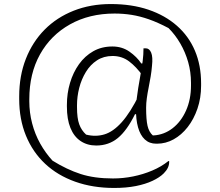

<svg xmlns="http://www.w3.org/2000/svg" viewBox="-20 -749 1090 950"><path d="M528 -729Q632 -729 714.5 -701Q797 -673 855.5 -621.5Q914 -570 944.5 -498Q975 -426 975 -337V-325Q975 -264 957 -211.5Q939 -159 908.5 -120Q878 -81 839 -59.5Q800 -38 757 -38H753Q719 -38 696.5 -59Q674 -80 663 -119Q652 -158 653 -211Q653 -235 656.5 -261Q660 -287 664 -314Q668 -341 673 -366.5Q678 -392 681 -414Q684 -431 686 -447Q688 -463 689 -479Q690 -495 690 -510H701Q719 -510 728 -488.5Q737 -467 732 -423Q730 -398 725.5 -370.5Q721 -343 715.5 -316Q710 -289 706.5 -263.5Q703 -238 703 -216Q703 -157 710 -126.5Q717 -96 736 -79H740Q792 -82 834 -114.5Q876 -147 900.5 -202Q925 -257 925 -326V-339Q925 -393 911 -442Q897 -491 872 -534Q847 -577 814 -610Q761 -638 716.5 -653.5Q672 -669 631 -675.5Q590 -682 547 -682Q422 -682 326.5 -628.5Q231 -575 178 -480Q125 -385 125 -258V-248Q125 -192 139 -138.5Q153 -85 179 -38.5Q205 8 240 46Q311 90 379 112Q447 134 539 134Q589 134 638.5 124Q688 114 733 95Q778 76 813 48H817V53Q817 67 810.5 81Q804 95 790 109Q770 129 735 145.5Q700 162 652.5 171.5Q605 181 545 181Q439 181 352 150Q265 119 203.5 61.5Q142 4 108.5 -77.5Q75 -159 75 -259V-272Q75 -374 108 -458Q141 -542 201 -602.5Q261 -663 344.5 -696Q428 -729 528 -729ZM456 -29Q412 -29 379 -51Q346 -73 328.5 -116Q311 -159 311 -222V-230Q311 -287 326.5 -339Q342 -391 371 -431.5Q400 -472 441.5 -495.5Q483 -519 536 -519Q584 -519 620.5 -493.5Q657 -468 679 -435H694L687 -373Q654 -419 618.5 -445.5Q583 -472 537 -472Q493 -472 460 -450.5Q427 -429 405 -393Q383 -357 372 -314Q361 -271 361 -228V-219Q361 -164 372 -134Q383 -104 406 -83Q453 -71 496.5 -84Q540 -97 582.5 -144.5Q625 -192 669 -281L666 -184H648Q608 -103 563 -66Q518 -29 456 -29Z"/></svg>

Font: Recursive Casual Light
Style: Regular
Weight: 300
Version: Version 1.047